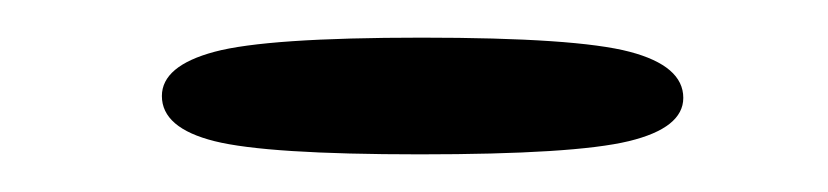

<svg xmlns="http://www.w3.org/2000/svg" viewBox="-20 -612 440 102"><path d="M203 -530Q122 -530 94 -537Q66 -544 66 -561Q66 -577 94 -584.5Q122 -592 204 -592Q286 -592 314.5 -584.5Q343 -577 343 -560Q343 -544 314 -537Q285 -530 203 -530Z"/></svg>

Font: Solitreo
Style: Regular
Weight: 400
Designer: Nathan Gross, Bryan Kirschen, Binghamton University
Foundry: Eli Heuer
Version: Version 1.100; ttfautohint (v1.8.4.7-5d5b)